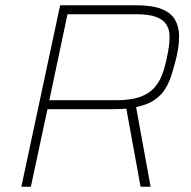

<svg xmlns="http://www.w3.org/2000/svg" viewBox="-20 -708 725 728"><path d="M61 0 208 -688H497Q558 -688 593.5 -673.5Q629 -659 644 -632.5Q659 -606 659 -571Q659 -559 658 -545.5Q657 -532 654.5 -518.5Q652 -505 649 -491Q641 -459 632 -429Q623 -399 608 -373.5Q593 -348 566.5 -329.5Q540 -311 496 -302L551 0H513L459 -296Q446 -295 432.5 -294.5Q419 -294 405 -294H160L97 0ZM167 -328H420Q475 -328 509.5 -340Q544 -352 564 -374Q584 -396 595 -425.5Q606 -455 613 -491Q618 -513 620.5 -532.5Q623 -552 623 -569Q623 -595 611.5 -614Q600 -633 572.5 -643.5Q545 -654 498 -654H236Z"/></svg>

Font: Saira Thin Thin
Style: Italic
Weight: 250
Italic angle: -12°
Version: Version 1.101